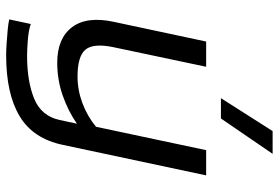

<svg xmlns="http://www.w3.org/2000/svg" viewBox="-161 -569 906 624"><g transform="rotate(90 292.0 -257.0)"><path d="M299 -522 406 -690H480L365 -522ZM160 176Q144 176 121 174.5Q98 173 77 171Q56 169 43 166L58 96Q78 103 109.5 105.5Q141 108 161 108Q244 108 300.5 85Q357 62 370 2L382 -54Q342 -26 291 -8Q240 10 184 10Q105 10 68.5 -38Q32 -86 51 -174L115 -474H197L133 -171Q120 -107 141.5 -81.5Q163 -56 229 -56Q273 -56 315.5 -72Q358 -88 392 -116L468 -474H550L451 -9Q431 88 358 132Q285 176 160 176Z"/></g></svg>

Font: Kanit Light
Style: Italic
Weight: 300
Italic angle: -12°
Designer: Katatrad Team
Foundry: CadsonDemak
Version: Version 2.000; ttfautohint (v1.8.3)